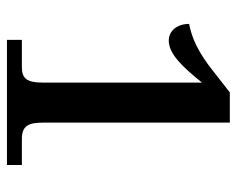

<svg xmlns="http://www.w3.org/2000/svg" viewBox="-86 -612 697 566"><g transform="rotate(90 263.0 -328.5)"><path d="M97 0H466V-44H389C350 -44 341 -64 341 -106V-657H252L193 -611C135 -564 92 -545 50 -537C50 -501 71 -477 99 -477C137 -477 174 -514 223 -575V-106C223 -57 210 -44 177 -44H97Z"/></g></svg>

Font: Noto Serif Oriya SemiBold
Style: Regular
Weight: 600
Designer: David Williams
Foundry: Google LLC, David Williams
Version: Version 1.051